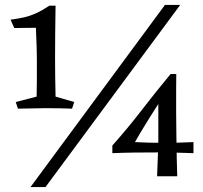

<svg xmlns="http://www.w3.org/2000/svg" viewBox="-20 -713 826 781"><path d="M206 -690Q205 -628 204.5 -574.5Q204 -521 204 -476Q204 -443 204.5 -400.5Q205 -358 206 -320L282 -298L273 -271Q250 -272 222 -272.5Q194 -273 167 -273Q139 -273 107.5 -272Q76 -271 53 -271L44 -298L129 -320Q130 -348 130 -389.5Q130 -431 130 -471Q130 -497 129 -523.5Q128 -550 126 -600L38 -599L23 -633Q54 -637 78 -642.5Q102 -648 126.5 -659Q151 -670 181 -690ZM697 -412Q697 -385 696.5 -343.5Q696 -302 696.5 -254Q697 -206 697.5 -157.5Q698 -109 699 -67Q700 -25 701 4H619Q621 -47 622 -75.5Q623 -104 623.5 -119Q624 -134 624 -144.5Q624 -155 624 -169.5Q624 -184 624 -212Q624 -240 624 -290Q603 -258 590.5 -237.5Q578 -217 569 -202.5Q560 -188 551 -173Q542 -158 529 -135Q583 -132 642 -132Q709 -132 767 -135V-90Q691 -93 619 -93Q576 -93 531.5 -92.5Q487 -92 437 -90V-121Q501 -193 556 -264.5Q611 -336 674 -412ZM104 48 651 -693H713L165 48Z"/></svg>

Font: Ruwudu
Style: Regular
Weight: 400
Designer: Becca Hirsbrunner Spalinger
Foundry: SIL International
Version: Version 3.000